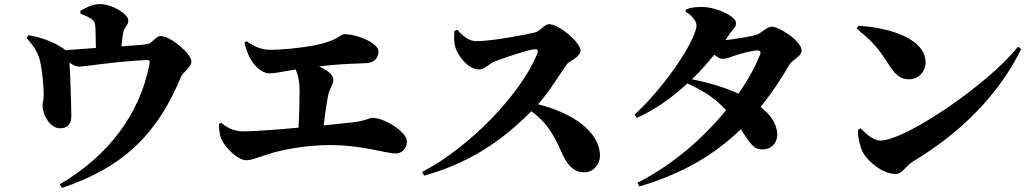

<svg xmlns="http://www.w3.org/2000/svg" viewBox="-20 -841 5040 937"><path d="M373 -774C393 -766 411 -759 427 -748C443 -737 445 -723 446 -701L448 -607L299 -596C291 -604 279 -611 262 -621C222 -644 162 -663 118 -669L110 -655C136 -625 154 -604 169 -565C184 -527 195 -407 193 -371C192 -351 187 -335 188 -324C188 -279 225 -215 273 -215C307 -215 328 -234 328 -273C328 -319 323 -474 319 -536C336 -523 350 -516 367 -516C393 -516 535 -540 694 -548C710 -549 713 -545 709 -526C662 -283 508 -80 271 59L283 76C596 -29 753 -201 862 -463C874 -493 914 -511 914 -541C914 -578 814 -665 764 -665C740 -665 722 -629 700 -626C668 -621 620 -618 573 -615C575 -640 578 -664 581 -681C587 -712 606 -713 606 -743C606 -769 533 -821 466 -821C429 -821 397 -802 372 -788Z M1049 -237C1049 -202 1052 -183 1060 -163C1074 -127 1138 -59 1182 -59C1212 -59 1259 -81 1313 -96C1389 -117 1494 -133 1591 -133C1749 -133 1864 -92 1910 -92C1944 -92 1966 -119 1966 -152C1966 -196 1857 -266 1798 -266C1780 -266 1766 -251 1702 -244L1560 -229C1566 -288 1574 -337 1582 -378C1588 -406 1607 -431 1607 -452C1607 -476 1577 -499 1537 -517C1664 -532 1730 -530 1770 -533C1811 -536 1827 -562 1827 -591C1827 -629 1727 -674 1661 -674C1640 -674 1629 -641 1511 -619C1446 -607 1360 -598 1298 -598C1255 -598 1218 -615 1183 -640L1173 -634C1178 -608 1188 -579 1205 -549C1225 -514 1263 -483 1293 -483C1324 -483 1362 -492 1423 -502C1435 -475 1442 -443 1442 -398C1442 -340 1440 -275 1437 -218C1328 -208 1220 -200 1168 -200C1126 -200 1092 -214 1060 -242Z M2198 -690C2195 -663 2195 -636 2202 -611C2214 -569 2265 -502 2317 -502C2348 -502 2363 -529 2397 -542C2445 -561 2567 -601 2591 -601C2602 -601 2608 -596 2602 -580C2527 -389 2276 -124 2040 -2L2050 16C2319 -57 2481 -206 2573 -298C2665 -232 2694 -154 2730 -78C2754 -29 2785 0 2831 0C2879 0 2908 -43 2908 -79C2908 -202 2769 -291 2606 -332C2665 -399 2712 -480 2747 -528C2758 -543 2813 -562 2813 -595C2813 -633 2709 -723 2660 -723C2636 -723 2616 -688 2589 -682C2545 -672 2381 -640 2304 -640C2270 -640 2238 -665 2212 -696Z M3091 51 3100 69C3313 6 3468 -87 3595 -210C3644 -139 3656 -110 3705 -112C3745 -113 3775 -144 3773 -189C3770 -241 3738 -283 3692 -319C3743 -382 3789 -451 3833 -526C3847 -550 3892 -565 3892 -594C3892 -642 3780 -711 3748 -711C3723 -711 3700 -683 3676 -673C3654 -664 3565 -650 3520 -645L3542 -677C3560 -704 3572 -706 3572 -729C3572 -759 3483 -807 3402 -807C3365 -807 3347 -802 3327 -795L3326 -784C3357 -765 3379 -738 3379 -718C3379 -650 3230 -422 3077 -282L3088 -266C3179 -306 3262 -367 3335 -434C3404 -400 3464 -370 3523 -303C3411 -165 3260 -35 3091 51ZM3357 -454C3397 -493 3433 -534 3466 -574C3481 -562 3494 -554 3504 -554C3526 -554 3540 -560 3561 -568C3586 -578 3655 -595 3676 -595C3689 -595 3695 -589 3689 -574C3665 -513 3629 -449 3584 -384C3506 -420 3414 -443 3357 -454Z M4169 -715 4161 -701C4261 -621 4279 -583 4326 -513C4351 -476 4375 -454 4416 -454C4464 -454 4497 -493 4497 -536C4497 -653 4319 -707 4169 -715ZM4948 -613C4804 -431 4399 -155 4276 -155C4237 -155 4200 -196 4180 -215L4167 -207C4166 -172 4176 -129 4189 -102C4210 -58 4284 8 4351 8C4384 8 4397 -29 4436 -53C4674 -197 4854 -380 4964 -602Z"/></svg>

Font: Noto Serif CJK HK Black
Style: Regular
Weight: 900
Designer: Ryoko NISHIZUKA 西塚涼子 (kana & ideographs); Frank Grießhammer (Latin, Greek & Cyrillic); Wenlong ZHANG 张文龙 (bopomofo); San
Foundry: Adobe
Version: Version 2.001;hotconv 1.1.0;makeotfexe 2.6.0